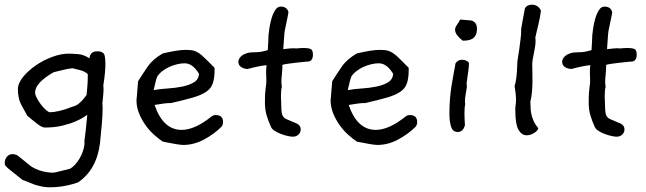

<svg xmlns="http://www.w3.org/2000/svg" viewBox="-21 -578 2746 816"><path d="M424 -341Q427 -327 427 -306Q427 -271 418 -214Q419 -210 419 -198Q419 -187 417.5 -172Q416 -157 414 -137Q415 -132 415 -126.5Q415 -121 415 -114Q415 -90 412 -54Q409 -18 404 30Q390 143 311 197Q252 218 189 218Q162 218 127 207L74 186L25 147Q11 136 5 129.5Q-1 123 -1 116Q-1 99 8.5 88Q18 77 32 77Q43 77 54 83L111 129Q150 154 203 156Q211 156 241 148L277 139Q298 127 316 97.5Q334 68 338 35V30Q337 23 339 10.5Q341 -2 343 -21L350 -90Q348 -89 335.5 -80.5Q323 -72 300 -62Q277 -52 244 -44Q211 -36 170 -36Q159 -36 143 -47.5Q127 -59 95 -86L71 -130Q62 -146 58.5 -163.5Q55 -181 55 -198Q55 -224 77 -251Q99 -278 131 -300Q163 -322 200.5 -336Q238 -350 270 -350Q284 -350 310 -348Q336 -346 359 -330Q359 -333 360.5 -338Q362 -343 365 -348Q368 -353 374.5 -356.5Q381 -360 392 -360Q420 -360 424 -341ZM352 -263Q339 -275 321 -279.5Q303 -284 287 -288Q259 -285 207 -271Q128 -226 128 -184Q128 -177 133.5 -165.5Q139 -154 147.5 -141.5Q156 -129 166.5 -118Q177 -107 188 -101Q229 -101 288 -125Q316 -130 347 -175Q349 -195 350.5 -214Q352 -233 352 -250Z M921 -40Q889 -8 846 15Q803 38 758 38Q739 38 671 24Q653 12 633 -6Q613 -24 596.5 -47.5Q580 -71 569.5 -97.5Q559 -124 559 -153V-152Q560 -161 561 -173Q562 -184 563 -198.5Q564 -213 566 -233Q586 -265 607.5 -296Q629 -327 671 -351Q735 -366 767 -366Q782 -366 793.5 -364.5Q805 -363 815.5 -357.5Q826 -352 836.5 -343Q847 -334 862 -319Q873 -307 879 -301.5Q885 -296 888 -293Q891 -290 891 -288Q891 -286 891 -282Q891 -246 883.5 -224Q876 -202 855.5 -188Q835 -174 799 -163.5Q763 -153 706 -140H700Q682 -140 636 -132Q672 -26 751 -26Q807 -26 878 -83Q885 -89 896 -89Q927 -89 927 -59Q927 -49 921 -40ZM825 -264Q798 -309 764 -309Q749 -309 732 -305Q715 -301 699.5 -294Q684 -287 670.5 -277Q657 -267 648 -254Q644 -246 640.5 -231Q637 -216 632 -195Q659 -200 691.5 -202Q724 -204 753.5 -210Q783 -216 803 -228Q823 -240 825 -264Z M1301 -369Q1309 -363 1309 -346Q1309 -316 1284 -316H1280Q1280 -316 1265.5 -314.5Q1251 -313 1233 -311Q1215 -309 1198.5 -306.5Q1182 -304 1179 -302V-292Q1179 -281 1177 -262.5Q1175 -244 1175 -229Q1175 -224 1175.5 -219Q1176 -214 1177 -209Q1173 -197 1173 -169Q1174 -131 1175 -112.5Q1176 -94 1181 -85Q1186 -76 1198 -71Q1210 -66 1233 -56Q1257 -48 1257 -28Q1257 -15 1247.5 -6Q1238 3 1223 3Q1216 3 1202 0Q1188 -3 1173.5 -8.5Q1159 -14 1147 -21.5Q1135 -29 1131 -38Q1119 -64 1112 -88.5Q1105 -113 1105 -140Q1105 -168 1106 -182Q1107 -196 1108 -204Q1109 -212 1110 -218.5Q1111 -225 1111 -237Q1111 -245 1110.5 -253.5Q1110 -262 1110 -270Q1110 -281 1110.5 -288.5Q1111 -296 1112 -301Q1085 -299 1032 -285Q1016 -285 1004 -293Q992 -301 992 -316Q992 -320 995 -327Q998 -334 1005.5 -340.5Q1013 -347 1026.5 -351.5Q1040 -356 1060 -356H1066Q1088 -356 1117 -365Q1117 -366 1117.5 -373.5Q1118 -381 1118.5 -390.5Q1119 -400 1119.5 -409Q1120 -418 1120 -422V-427Q1121 -438 1124 -458.5Q1127 -479 1133 -499.5Q1139 -520 1148.5 -535Q1158 -550 1172 -550Q1199 -550 1205 -526Q1205 -524 1202.5 -512Q1200 -500 1197 -485Q1194 -470 1191 -456Q1188 -442 1188 -438Q1188 -436 1187 -427Q1186 -418 1185.5 -407Q1185 -396 1184 -385Q1183 -374 1183 -369Q1181 -369 1210 -372Q1215 -372 1219.5 -372.5Q1224 -373 1228 -373Q1231 -373 1233 -372.5Q1235 -372 1237 -372Q1246 -373 1254 -373.5Q1262 -374 1269 -374Q1291 -374 1301 -369Z M1746 -40Q1714 -8 1671 15Q1628 38 1583 38Q1564 38 1496 24Q1478 12 1458 -6Q1438 -24 1421.5 -47.5Q1405 -71 1394.5 -97.5Q1384 -124 1384 -153V-152Q1385 -161 1386 -173Q1387 -184 1388 -198.5Q1389 -213 1391 -233Q1411 -265 1432.5 -296Q1454 -327 1496 -351Q1560 -366 1592 -366Q1607 -366 1618.5 -364.5Q1630 -363 1640.5 -357.5Q1651 -352 1661.5 -343Q1672 -334 1687 -319Q1698 -307 1704 -301.5Q1710 -296 1713 -293Q1716 -290 1716 -288Q1716 -286 1716 -282Q1716 -246 1708.5 -224Q1701 -202 1680.5 -188Q1660 -174 1624 -163.5Q1588 -153 1531 -140H1525Q1507 -140 1461 -132Q1497 -26 1576 -26Q1632 -26 1703 -83Q1710 -89 1721 -89Q1752 -89 1752 -59Q1752 -49 1746 -40ZM1650 -264Q1623 -309 1589 -309Q1574 -309 1557 -305Q1540 -301 1524.5 -294Q1509 -287 1495.5 -277Q1482 -267 1473 -254Q1469 -246 1465.5 -231Q1462 -216 1457 -195Q1484 -200 1516.5 -202Q1549 -204 1578.5 -210Q1608 -216 1628 -228Q1648 -240 1650 -264Z M2006 -456Q2006 -439 2000.5 -428.5Q1995 -418 1986 -413Q1977 -408 1966.5 -406.5Q1956 -405 1946 -405Q1932 -415 1922.5 -427.5Q1913 -440 1913 -452Q1913 -461 1921 -472.5Q1929 -484 1935 -495L1981 -491Q2006 -485 2006 -456ZM1972 -311V-307Q1972 -298 1969.5 -277.5Q1967 -257 1962 -224Q1963 -219 1963 -210Q1963 -204 1959 -183Q1955 -162 1955 -147Q1955 -144 1955.5 -141Q1956 -138 1956 -136Q1953 -122 1953 -96Q1953 -85 1953.5 -72.5Q1954 -60 1955 -46Q1947 -17 1924 -17Q1904 -17 1896.5 -38.5Q1889 -60 1889 -95Q1889 -130 1891.5 -159Q1894 -188 1898 -213.5Q1902 -239 1906.5 -262.5Q1911 -286 1915 -309Q1925 -324 1943 -324Q1962 -324 1972 -311Z M2278 -533Q2277 -522 2274 -506Q2271 -490 2267 -473.5Q2263 -457 2259.5 -442Q2256 -427 2254 -418Q2255 -413 2255 -409Q2255 -405 2255 -400Q2255 -392 2253 -379Q2251 -366 2248 -352Q2245 -338 2243 -325.5Q2241 -313 2241 -306Q2241 -296 2241.5 -277Q2242 -258 2242 -235.5Q2242 -213 2240 -189Q2238 -165 2233 -146Q2234 -134 2234 -122Q2234 -110 2236.5 -96.5Q2239 -83 2245.5 -67Q2252 -51 2267 -33Q2264 -22 2248.5 -12.5Q2233 -3 2217 -3Q2196 -3 2182.5 -26.5Q2169 -50 2169 -113Q2169 -124 2170.5 -132.5Q2172 -141 2172 -153Q2172 -178 2166 -213Q2170 -223 2172.5 -241Q2175 -259 2176 -276.5Q2177 -294 2177.5 -306.5Q2178 -319 2178 -318Q2178 -319 2180.5 -334Q2183 -349 2186 -370Q2189 -391 2191.5 -412.5Q2194 -434 2194 -447V-455Q2197 -473 2201 -495Q2205 -517 2210 -543Q2219 -558 2240 -558Q2266 -558 2278 -533Z M2677 -369Q2685 -363 2685 -346Q2685 -316 2660 -316H2656Q2656 -316 2641.5 -314.5Q2627 -313 2609 -311Q2591 -309 2574.5 -306.5Q2558 -304 2555 -302V-292Q2555 -281 2553 -262.5Q2551 -244 2551 -229Q2551 -224 2551.5 -219Q2552 -214 2553 -209Q2549 -197 2549 -169Q2550 -131 2551 -112.5Q2552 -94 2557 -85Q2562 -76 2574 -71Q2586 -66 2609 -56Q2633 -48 2633 -28Q2633 -15 2623.5 -6Q2614 3 2599 3Q2592 3 2578 0Q2564 -3 2549.5 -8.5Q2535 -14 2523 -21.5Q2511 -29 2507 -38Q2495 -64 2488 -88.5Q2481 -113 2481 -140Q2481 -168 2482 -182Q2483 -196 2484 -204Q2485 -212 2486 -218.5Q2487 -225 2487 -237Q2487 -245 2486.5 -253.5Q2486 -262 2486 -270Q2486 -281 2486.5 -288.5Q2487 -296 2488 -301Q2461 -299 2408 -285Q2392 -285 2380 -293Q2368 -301 2368 -316Q2368 -320 2371 -327Q2374 -334 2381.5 -340.5Q2389 -347 2402.5 -351.5Q2416 -356 2436 -356H2442Q2464 -356 2493 -365Q2493 -366 2493.5 -373.5Q2494 -381 2494.5 -390.5Q2495 -400 2495.5 -409Q2496 -418 2496 -422V-427Q2497 -438 2500 -458.5Q2503 -479 2509 -499.5Q2515 -520 2524.5 -535Q2534 -550 2548 -550Q2575 -550 2581 -526Q2581 -524 2578.5 -512Q2576 -500 2573 -485Q2570 -470 2567 -456Q2564 -442 2564 -438Q2564 -436 2563 -427Q2562 -418 2561.5 -407Q2561 -396 2560 -385Q2559 -374 2559 -369Q2557 -369 2586 -372Q2591 -372 2595.5 -372.5Q2600 -373 2604 -373Q2607 -373 2609 -372.5Q2611 -372 2613 -372Q2622 -373 2630 -373.5Q2638 -374 2645 -374Q2667 -374 2677 -369Z"/></svg>

Font: Gaegu
Style: Accents-Regular
Weight: 400
Designer: JIKJI
Foundry: JIKJI
Version: Version 1.00